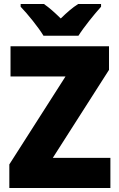

<svg xmlns="http://www.w3.org/2000/svg" viewBox="-20 -947 600 967"><path d="M199 -767H375C402 -810 457 -878 489 -913V-927H374C344 -908 318 -885 286 -854C254 -885 230 -907 201 -927H84V-913C118 -878 174 -809 199 -767ZM536 0V-152H246L529 -595V-714H33V-562H310L27 -119V0Z"/></svg>

Font: Noto Sans Georgian SemiCondensed Black
Style: Regular
Weight: 900
Width: 4
Designer: Monotype Design Team, Akaki Razmadze
Foundry: Google LLC
Version: Version 2.005